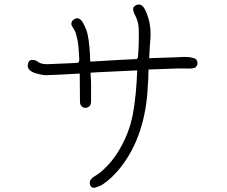

<svg xmlns="http://www.w3.org/2000/svg" viewBox="-20 -813 1040 878"><path d="M863.3 -547.9Q878.9 -544.9 882.3 -531.2Q885.7 -517.6 876 -506.8Q868.2 -497.1 823.2 -500H794.9Q753.9 -499 686.5 -496.1Q672.9 -495.1 659.2 -495.1L658.2 -465.8Q658.2 -460 658.2 -453.6Q658.2 -447.3 657.2 -439Q656.2 -430.7 656.2 -426.8Q647.5 -194.3 530.3 -45.9Q494.1 0 451.2 29.3Q444.3 34.2 434.6 38.1Q424.8 42 415 44.9Q405.3 47.9 397.9 41.5Q390.6 35.2 390.6 20.5Q391.6 5.9 411.1 -5.9Q415 -8.8 417 -9.8Q438.5 -22.5 459 -43Q493.2 -75.2 521.5 -121.1Q569.3 -199.2 586.9 -287.1Q603.5 -376 607.4 -491.2Q532.2 -487.3 422.9 -482.4Q410.2 -481.4 394.5 -480.5V-465.8Q396.5 -447.3 396.5 -424.8V-357.4Q397.5 -330.1 384.8 -324.2Q371.1 -315.4 358.4 -323.2Q345.7 -331.1 345.7 -346.7Q345.7 -412.1 344.7 -476.6Q223.6 -469.7 203.1 -469.7Q192.4 -467.8 177.2 -470.2Q162.1 -472.7 144.5 -477.5Q127 -482.4 116.2 -492.2Q104.5 -502.9 107.4 -517.6Q110.4 -539.1 127 -539.1Q144.5 -539.1 156.2 -528.3Q169.9 -519.5 196.3 -519.5Q329.1 -524.4 336.9 -526.4Q339.8 -527.3 340.8 -530.3Q341.8 -532.2 341.8 -536.1H342.8Q341.8 -555.7 340.8 -572.3Q338.9 -605.5 335 -627Q327.1 -665 321.3 -673.8Q320.3 -675.8 314.5 -684.6Q309.6 -692.4 307.6 -696.8Q305.7 -701.2 306.6 -708Q307.6 -714.8 313.5 -720.7Q327.1 -732.4 338.9 -728.5Q350.6 -724.6 359.4 -709Q368.2 -693.4 373.5 -679.2Q378.9 -665 380.9 -654.3Q390.6 -608.4 392.6 -531.2Q522.5 -539.1 605.5 -543Q606.4 -543 608.4 -546.9Q611.3 -549.8 611.3 -556.6Q616.2 -618.2 614.3 -681.6Q613.3 -705.1 606.4 -722.7V-723.6Q605.5 -727.5 601.6 -735.4Q583 -768.6 591.8 -781.2Q596.7 -787.1 605.5 -791H606.4Q617.2 -794.9 626.5 -789.1Q635.7 -783.2 642.6 -770.5Q648.4 -758.8 651.4 -751Q654.3 -743.2 658.2 -730.5Q666 -705.1 668 -675.8Q669.9 -646.5 665 -599.6Q662.1 -557.6 662.1 -546.9Q733.4 -548.8 779.3 -550.8Q785.2 -550.8 799.3 -551.8Q813.5 -552.7 821.8 -552.7Q830.1 -552.7 842.3 -551.8Q854.5 -550.8 863.3 -547.9Z"/></svg>

Font: irohamaru Light
Style: Regular
Weight: 200
Designer: [Source Han Sans]
Ryoko NISHIZUKA  (kana & ideographs); Paul D. Hunt (Latin, Greek & Cyrillic); Wenlong ZHANG  (bopomofo
Version: Version 1.01